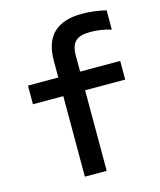

<svg xmlns="http://www.w3.org/2000/svg" viewBox="-115 -853 780 935"><g transform="rotate(-15 275.0 -385.0)"><path d="M196 0V-406H43V-500H196V-585Q196 -678 244 -724Q292 -770 387 -770Q417 -770 448.5 -766Q480 -762 508 -755V-658Q478 -667 451 -670.5Q424 -674 403 -674Q351 -674 328.5 -652.5Q306 -631 306 -581V-500H508V-406H306V0Z"/></g></svg>

Font: M PLUS Code Latin SemiExpanded Medium
Style: Regular
Weight: 500
Width: 6
Designer: Coji Morishita
Foundry: UNDERFOREST DESIGN
Version: Version 1.002; ttfautohint (v1.8.3)